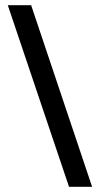

<svg xmlns="http://www.w3.org/2000/svg" viewBox="-20 -720 385 740"><path d="M335 0H246L10 -700H100Z"/></svg>

Font: Tektur SemiCondensed
Style: Regular
Weight: 400
Width: 4
Designer: Adam Jagosz
Foundry: Adam Jagosz
Version: Version 1.005;gftools[0.9.30]